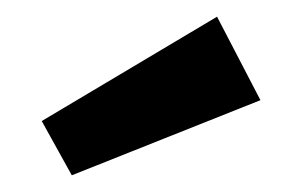

<svg xmlns="http://www.w3.org/2000/svg" viewBox="-20 -840 362 230"><path d="M30 -695 66 -630 292 -720 240 -820Z"/></svg>

Font: Fira Sans Medium
Style: Regular
Weight: 500
Designer: Carrois Corporate & Edenspiekermann AG
Foundry: Carrois Corporate GbR & Edenspiekermann AG
Version: Version 4.203